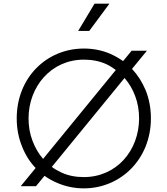

<svg xmlns="http://www.w3.org/2000/svg" viewBox="-20 -1024 921 1056"><path d="M471 -854 582 -1004H500L410 -854ZM178 0 225 -57C247 -41 271 -28 297 -17C342 2 390 12 441 12C644 12 810 -149 810 -373C810 -429 800 -481 781 -528C762 -573 737 -612 706 -645L788 -745H704L657 -688C634 -704 610 -718 584 -729C539 -748 492 -757 441 -757C237 -757 72 -598 72 -373C72 -317 82 -266 101 -219C119 -173 144 -133 176 -100L94 0ZM217 -150C192 -179 173 -212 159 -249C144 -288 137 -329 137 -373C137 -547 261 -696 441 -696C486 -696 528 -688 565 -671C584 -662 601 -651 617 -639ZM441 -50C396 -50 355 -58 318 -75C299 -84 281 -94 265 -106L665 -595C690 -566 709 -534 723 -497C738 -458 745 -416 745 -373C745 -196 621 -50 441 -50Z"/></svg>

Font: Plus Jakarta Sans Light
Style: Regular
Weight: 300
Designer: Gumpita Rahayu
Foundry: Tokotype
Version: Version 2.071;gftools[0.9.30]